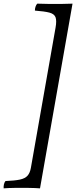

<svg xmlns="http://www.w3.org/2000/svg" viewBox="-77 -762 417 1051"><path d="M142 269Q116 267 78 266.5Q40 266 3.5 266.5Q-33 267 -57 269Q-58 259 -55.5 247.5Q-53 236 -47 229Q4 227 32 221Q60 215 73.5 200Q87 185 92 157L227 -610Q234 -649 227 -667.5Q220 -686 193.5 -693Q167 -700 114 -704Q114 -715 117.5 -725.5Q121 -736 127 -742Q152 -741 188.5 -740.5Q225 -740 261 -740.5Q297 -741 320 -742Z"/></svg>

Font: Vollkorn
Style: Italic
Weight: 400
Italic angle: -11°
Designer: Friedrich Althausen
Foundry: Friedrich Althausen
Version: Version 5.001